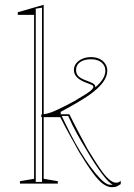

<svg xmlns="http://www.w3.org/2000/svg" viewBox="-20 -765 559 800"><path d="M63 0V-10L122 -20V-703H54V-714L162 -745V-20L221 -10V0ZM129 -7H155V-733L129 -729ZM446 15Q428 15 409 1Q390 -13 366 -45.5Q342 -78 310 -131Q292 -164 272 -199.5Q252 -235 231 -277H152V-288Q179 -289 216.5 -306.5Q254 -324 290 -344Q319 -361 336.5 -372Q354 -383 361.5 -390.5Q369 -398 369 -403Q369 -408 363 -411Q357 -414 348 -417Q339 -420 329 -424.5Q319 -429 309.5 -435.5Q300 -442 294 -451.5Q288 -461 288 -474Q288 -489 297.5 -501Q307 -513 323 -520Q339 -527 359 -527Q379 -527 394 -520Q409 -513 418 -500Q427 -487 427 -470Q427 -447 409 -422Q391 -397 353 -370Q336 -358 306 -340Q276 -322 233 -299V-289H269Q295 -237 314.5 -200.5Q334 -164 346 -142Q376 -93 396.5 -63Q417 -33 433 -19Q449 -5 461 -4Q468 -3 473 -5Q478 -7 483 -12V2Q477 6 471 9.5Q465 13 459 14Q453 15 446 15ZM450 4Q443 2 431 -10Q419 -22 404.5 -41.5Q390 -61 373.5 -86Q357 -111 341 -139Q318 -176 299 -211Q280 -246 264 -282H237Q255 -244 274 -206.5Q293 -169 315 -133Q335 -100 356.5 -70.5Q378 -41 397.5 -21Q417 -1 432 4Q437 5 442 5Q447 5 450 4ZM377 -401Q399 -420 409 -437Q419 -454 419 -470Q419 -485 411 -496Q403 -507 390 -512.5Q377 -518 359 -518Q340 -518 326 -512.5Q312 -507 304.5 -497Q297 -487 297 -474Q297 -459 305 -449.5Q313 -440 333 -432Q355 -424 365.5 -418.5Q376 -413 377 -405Z"/></svg>

Font: Kalnia Glaze Thin ExtraLight
Style: Regular
Weight: 250
Version: Version 1.110